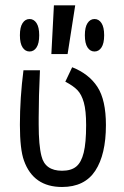

<svg xmlns="http://www.w3.org/2000/svg" viewBox="-20 -708 478 739"><path d="M133.8 -437.5Q128.9 -335.9 128.9 -254.9V-229.5Q128.9 -148.4 139.6 -107.4Q153.3 -50.8 218.8 -50.8Q253.9 -50.8 273.4 -66.9Q293 -83 302.2 -120.6Q311.5 -158.2 311.5 -226.6Q311.5 -282.2 302.7 -313.5Q293.9 -344.7 277.8 -361.3Q261.7 -377.9 231.4 -393.6L257.8 -449.2Q322.3 -423.8 355 -373.5Q387.7 -323.2 387.7 -226.6Q387.7 -113.3 346.7 -50.8Q305.7 11.7 218.8 11.7Q108.4 11.7 72.3 -89.8Q56.6 -132.8 56.6 -227.5Q56.6 -331.1 70.3 -437.5ZM269.5 -687.5 240.2 -500H177.7L187.5 -687.5ZM93.8 -634.8Q110.4 -634.8 120.6 -619.1Q130.9 -603.5 130.9 -572.3Q130.9 -541 120.6 -525.4Q110.4 -509.8 93.8 -509.8Q77.1 -509.8 66.9 -525.4Q56.6 -541 56.6 -572.3Q56.6 -603.5 66.9 -619.1Q77.1 -634.8 93.8 -634.8ZM343.8 -634.8Q360.4 -634.8 370.6 -619.1Q380.9 -603.5 380.9 -572.3Q380.9 -541 370.6 -525.4Q360.4 -509.8 343.8 -509.8Q327.1 -509.8 316.9 -525.4Q306.6 -541 306.6 -572.3Q306.6 -603.5 316.9 -619.1Q327.1 -634.8 343.8 -634.8Z"/></svg>

Font: Sudo Variable
Style: Regular
Weight: 400
Monospace: yes
Designer: Jens Kutilek
Foundry: Jens Kutilek
Version: Version 0.040